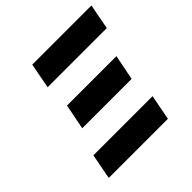

<svg xmlns="http://www.w3.org/2000/svg" viewBox="-178 -826 973 973"><g transform="rotate(-45 308.0 -340.0)"><path d="M166 -544 192 -680H616L590 -544ZM60 0 86 -136H510L484 0ZM143 -273 170 -409H524L497 -273Z"/></g></svg>

Font: Teachers
Style: Italic
Weight: 400
Italic angle: -11°
Designer: Alfredo Marco Pradil, Chank Diesel
Version: Version 1.001